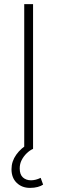

<svg xmlns="http://www.w3.org/2000/svg" viewBox="-20 -725 280 935"><path d="M98 0V-705H141V0ZM126 190Q87 190 61.5 165.5Q36 141 36 99Q36 61 59 28.5Q82 -4 122 -27L141 0Q125 7 110 21.5Q95 36 85.5 54.5Q76 73 76 95Q76 125 91.5 139Q107 153 131 153Q142 153 154 150Q166 147 178 141L190 174Q180 181 163.5 185.5Q147 190 126 190Z"/></svg>

Font: Nunito Sans 10pt SemiCondensed ExtraLight
Style: Regular
Weight: 250
Width: 4
Designer: Vernon Adams
Foundry: Vernon Adams
Version: Version 3.101;gftools[0.9.27]